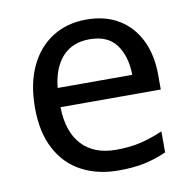

<svg xmlns="http://www.w3.org/2000/svg" viewBox="-67 -614 698 692"><g transform="rotate(-10 282.0 -268.0)"><path d="M292 -546Q361 -546 410.5 -516Q460 -486 486.5 -431.5Q513 -377 513 -304V-251H146Q148 -160 192.5 -112.5Q237 -65 317 -65Q368 -65 407.5 -74.5Q447 -84 489 -102V-25Q448 -7 408 1.5Q368 10 313 10Q237 10 178.5 -21Q120 -52 87.5 -113.5Q55 -175 55 -264Q55 -352 84.5 -415Q114 -478 167.5 -512Q221 -546 292 -546ZM291 -474Q228 -474 191.5 -433.5Q155 -393 148 -321H421Q420 -389 389 -431.5Q358 -474 291 -474Z"/></g></svg>

Font: Noto IKEA Latin
Style: Regular
Weight: 400
Designer: Monotype Design Team
Foundry: Monotype Imaging Inc.
Version: Version 1.0